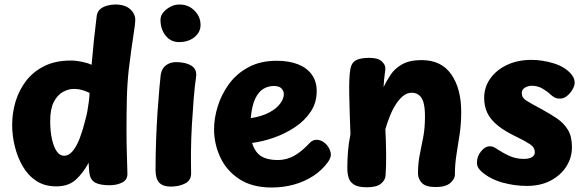

<svg xmlns="http://www.w3.org/2000/svg" viewBox="-20 -818 2600 853"><path d="M34 -263Q34 -317 49.5 -368Q65 -419 97 -460Q129 -501 178 -525Q227 -549 295 -549Q318 -549 344.5 -543.5Q371 -538 387 -530Q392 -589 397.5 -642Q403 -695 410 -750Q414 -769 427 -779Q440 -789 458 -793.5Q476 -798 492 -798Q535 -798 558 -777.5Q581 -757 581 -729Q581 -715 575.5 -679.5Q570 -644 563.5 -598Q557 -552 552 -509Q545 -444 543.5 -377.5Q542 -311 542 -238Q542 -187 543.5 -138.5Q545 -90 546 -50Q548 -20 523.5 -7.5Q499 5 467 5Q424 5 402.5 -7Q381 -19 377 -50Q376 -58 375.5 -66.5Q375 -75 374.5 -82Q374 -89 374 -95Q349 -49 316.5 -19.5Q284 10 230 10Q178 10 141 -14.5Q104 -39 80.5 -80Q57 -121 45.5 -169Q34 -217 34 -263ZM203 -280Q203 -234 211 -199Q219 -164 232.5 -145Q246 -126 265 -126Q286 -126 303.5 -147.5Q321 -169 334.5 -204.5Q348 -240 358 -281Q365 -306 368.5 -326Q372 -346 374.5 -365.5Q377 -385 378 -405Q366 -411 354.5 -415Q343 -419 331.5 -421Q320 -423 308 -423Q284 -423 259.5 -409.5Q235 -396 219 -365Q203 -334 203 -280Z M694 -486Q699 -515 718 -528.5Q737 -542 762 -542Q805 -542 830.5 -526Q856 -510 851 -476Q845 -435 840.5 -379Q836 -323 832.5 -262.5Q829 -202 828.5 -147Q828 -92 829 -53Q831 -18 803.5 -3.5Q776 11 738 11Q704 11 687.5 -6.5Q671 -24 671 -63Q671 -129 673.5 -196.5Q676 -264 680 -323Q684 -382 688 -425Q692 -468 694 -486ZM693 -730Q693 -748 705.5 -763Q718 -778 737 -788Q756 -798 777 -798Q817 -798 844 -771Q871 -744 871 -707Q871 -675 844 -653Q817 -631 775 -631Q739 -631 716 -659.5Q693 -688 693 -730Z M931 -244Q931 -293 947.5 -346Q964 -399 997.5 -445Q1031 -491 1084 -519.5Q1137 -548 1209 -548Q1264 -548 1303.5 -532.5Q1343 -517 1365 -487Q1387 -457 1387 -413Q1387 -362 1360.5 -322Q1334 -282 1290.5 -253Q1247 -224 1197 -206.5Q1147 -189 1100 -183Q1113 -141 1140.5 -124Q1168 -107 1214 -107Q1253 -107 1287 -126Q1321 -145 1358 -185Q1364 -191 1371.5 -194Q1379 -197 1386 -197Q1403 -197 1418 -186.5Q1433 -176 1441.5 -160Q1450 -144 1450 -130Q1450 -123 1446 -114Q1442 -105 1437 -98Q1411 -62 1372 -36.5Q1333 -11 1286 2Q1239 15 1187 15Q1100 15 1043 -22.5Q986 -60 958.5 -119.5Q931 -179 931 -244ZM1094 -293Q1144 -301 1176.5 -318.5Q1209 -336 1225 -358Q1241 -380 1241 -400Q1241 -413 1231 -424.5Q1221 -436 1196 -436Q1172 -436 1150.5 -423.5Q1129 -411 1114 -380Q1099 -349 1094 -293Z M1537 -513Q1542 -540 1562 -550.5Q1582 -561 1621 -561Q1659 -561 1675.5 -546Q1692 -531 1692 -515Q1692 -507 1690 -494Q1688 -481 1686.5 -465Q1685 -449 1684 -431Q1697 -458 1715.5 -486Q1734 -514 1767 -532.5Q1800 -551 1853 -551Q1941 -551 1985 -487.5Q2029 -424 2029 -321Q2029 -268 2022 -221.5Q2015 -175 2008 -131.5Q2001 -88 2001 -43Q2001 -22 1980 -4.5Q1959 13 1915 13Q1872 13 1854.5 -5Q1837 -23 1837 -48Q1837 -93 1845 -131.5Q1853 -170 1860.5 -210Q1868 -250 1868 -300Q1868 -340 1861.5 -362.5Q1855 -385 1841.5 -395.5Q1828 -406 1809 -406Q1788 -406 1770 -391Q1752 -376 1737 -352Q1722 -328 1711 -299.5Q1700 -271 1692 -244Q1695 -189 1695.5 -135Q1696 -81 1693 -39Q1692 -18 1672.5 -2Q1653 14 1610 14Q1571 14 1552.5 2Q1534 -10 1528.5 -29.5Q1523 -49 1523 -71Q1523 -106 1526 -145Q1529 -184 1537 -221Q1535 -276 1533.5 -320Q1532 -364 1531.5 -400Q1531 -436 1532 -464Q1533 -492 1537 -513Z M2514 -493Q2522 -485 2527.5 -474Q2533 -463 2533 -450Q2533 -437 2523.5 -420.5Q2514 -404 2499.5 -392Q2485 -380 2468 -380Q2453 -380 2444 -385Q2435 -390 2427 -397Q2413 -411 2391 -424Q2369 -437 2343 -437Q2326 -437 2312 -428.5Q2298 -420 2298 -404Q2298 -384 2318.5 -371Q2339 -358 2386 -333Q2425 -312 2455.5 -291Q2486 -270 2503.5 -240.5Q2521 -211 2521 -164Q2521 -118 2496.5 -79Q2472 -40 2427 -16Q2382 8 2321 8Q2266 8 2212 -7Q2158 -22 2120 -55Q2112 -62 2105.5 -71.5Q2099 -81 2099 -97Q2099 -123 2117 -145.5Q2135 -168 2156 -168Q2164 -168 2170 -166Q2176 -164 2183 -159Q2215 -138 2244 -125Q2273 -112 2307 -112Q2331 -112 2343.5 -120Q2356 -128 2356 -141Q2356 -163 2335 -177Q2314 -191 2279 -208Q2222 -235 2190 -261.5Q2158 -288 2144.5 -317.5Q2131 -347 2131 -383Q2131 -431 2158.5 -469.5Q2186 -508 2233.5 -530Q2281 -552 2341 -552Q2388 -552 2437 -537.5Q2486 -523 2514 -493Z"/></svg>

Font: Playpen Sans
Style: Bold
Weight: 700
Designer: Laura Meseguer, Veronika Burian, José Scaglione
Foundry: TypeTogether
Version: Version 1.001